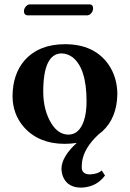

<svg xmlns="http://www.w3.org/2000/svg" viewBox="-20 -645 591 874"><path d="M377.9 -575.2H104Q89.8 -576.7 88.9 -592.8Q88.9 -610.4 104.5 -621.6Q109.9 -624.5 113.8 -625H390.1Q403.3 -623.5 403.8 -607.9Q403.8 -588.9 387.7 -578.1Q382.3 -575.7 377.9 -575.2ZM458 153.8Q422.4 202.6 359.9 208.5Q354 209 349.1 209Q289.6 209 268.1 162.1Q260.3 144 259.8 123Q260.7 67.9 329.6 5.4Q302.7 9.8 274.9 9.8Q156.2 9.8 88.4 -66.9Q37.6 -125.5 37.1 -207Q37.6 -307.1 91.8 -370.1Q157.2 -443.8 275.9 -443.8Q408.2 -443.8 473.1 -352.5Q513.7 -294.4 514.2 -215.8Q512.2 -107.9 445.8 -46.9Q437.5 -39.6 428.7 -33.2Q362.3 28.3 353.5 91.8Q352.1 104.5 352.1 117.2Q352.1 142.6 377.9 147.9Q382.3 148.9 387.2 148.9Q425.3 147.9 442.9 130.9ZM259.8 -401.9Q177.2 -400.4 176.8 -229Q176.8 -142.1 214.8 -81.5Q246.1 -32.7 291 -32.2Q340.8 -32.2 362.3 -96.2Q374 -132.3 374 -184.1Q374 -334 310.5 -384.3Q287.1 -401.4 259.8 -401.9Z"/></svg>

Font: Linux Libertine O
Style: Bold
Weight: 700
Designer: Philipp H. Poll
Foundry: Philipp H. Poll
Version: Version 5.0.0